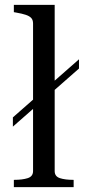

<svg xmlns="http://www.w3.org/2000/svg" viewBox="-20 -770 357 790"><path d="M33 -249V-287L305 -526V-488ZM205 -750V-66Q205 -44 226.5 -37Q248 -30 281 -30H283V0H37V-30H39Q72 -30 94 -37Q116 -44 116 -66V-673Q116 -688 108.5 -696Q101 -704 86 -709Q71 -714 48 -718L37 -720V-750Z"/></svg>

Font: Roboto Serif 144pt
Style: Regular
Weight: 400
Version: Version 1.008